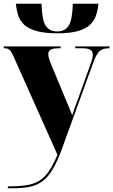

<svg xmlns="http://www.w3.org/2000/svg" viewBox="-23 -784 605 1026"><path d="M285 -606Q214 -606 171 -618.5Q128 -631 105.5 -652.5Q83 -674 74 -702.5Q65 -731 62 -764H199Q201 -678 221 -647Q241 -616 283 -616Q324 -616 344 -647Q364 -678 366 -764H503Q500 -732 490.5 -703Q481 -674 459 -652.5Q437 -631 395 -618.5Q353 -606 285 -606ZM19 212Q79 212 119.5 205.5Q160 199 188.5 181Q217 163 239 130Q261 97 284 43L50 -481Q39 -507 29 -516.5Q19 -526 3 -526H-3V-536H301V-526H290Q260 -526 247.5 -518.5Q235 -511 235 -495Q235 -478 247 -448L328 -253Q337 -231 346 -210Q355 -189 363 -168Q370 -190 376.5 -209Q383 -228 391 -247L461 -442Q473 -474 473 -492Q473 -510 459.5 -518Q446 -526 418 -526H379V-536H562V-526H558Q526 -526 509 -510.5Q492 -495 477 -454L307 14Q283 80 258.5 121Q234 162 204.5 184Q175 206 136.5 214Q98 222 45 222H19Z"/></svg>

Font: Noto Serif Display SemiCondensed Black
Style: Regular
Weight: 900
Width: 4
Designer: Monotype Design Team
Foundry: Monotype Imaging Inc.
Version: Version 2.009